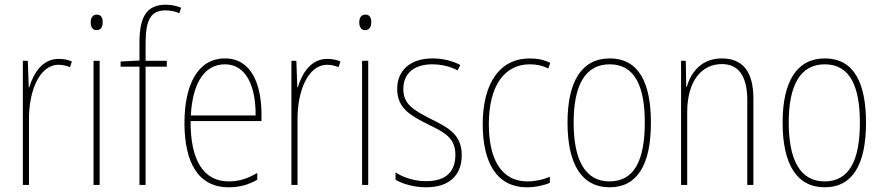

<svg xmlns="http://www.w3.org/2000/svg" viewBox="-20 -785 3747 815"><path d="M229 -535C157 -535 121 -470 104 -414H102L98 -527H77V0H103V-283C103 -394 145 -510 229 -510C248 -510 264 -505 277 -500L285 -524C268 -532 248 -535 229 -535Z M391 -723C371 -723 365 -706 365 -690C365 -672 372 -657 390 -657C408 -657 416 -671 416 -691C416 -707 411 -723 391 -723ZM403 -527H377V0H403Z M688 -502V-527H598V-600C598 -701 620 -741 683 -741C702 -741 723 -737 741 -729L749 -752C732 -759 710 -765 684 -765C602 -765 572 -713 572 -604V-528L492 -524V-502H572V0H598V-502Z M935 -537C818 -537 763 -423 763 -263C763 -97 820 10 951 10C999 10 1037 -2 1072 -22V-51C1029 -26 994 -15 951 -15C843 -15 788 -106 789 -271H1090V-298C1090 -424 1049 -537 935 -537ZM935 -512C1026 -512 1066 -417 1065 -295H790C798 -440 852 -512 935 -512Z M1369 -535C1297 -535 1261 -470 1244 -414H1242L1238 -527H1217V0H1243V-283C1243 -394 1285 -510 1369 -510C1388 -510 1404 -505 1417 -500L1425 -524C1408 -532 1388 -535 1369 -535Z M1531 -723C1511 -723 1505 -706 1505 -690C1505 -672 1512 -657 1530 -657C1548 -657 1556 -671 1556 -691C1556 -707 1551 -723 1531 -723ZM1543 -527H1517V0H1543Z M1940 -126C1940 -218 1878 -245 1805 -282C1736 -318 1692 -342 1692 -407C1692 -476 1741 -512 1815 -512C1854 -512 1895 -502 1922 -486L1934 -509C1903 -526 1861 -537 1816 -537C1717 -537 1666 -482 1666 -408C1666 -324 1724 -294 1799 -256C1867 -223 1913 -200 1913 -128C1913 -57 1874 -16 1789 -16C1741 -16 1695 -30 1659 -53V-22C1686 -6 1733 10 1789 10C1890 10 1940 -44 1940 -126Z M2217 10C2252 10 2289 2 2314 -9V-35C2285 -22 2251 -15 2219 -15C2103 -15 2055 -117 2055 -258C2055 -422 2122 -512 2229 -512C2256 -512 2283 -507 2307 -494L2316 -518C2290 -531 2262 -537 2228 -537C2104 -537 2029 -435 2029 -258C2029 -97 2087 10 2217 10Z M2743 -264C2743 -428 2695 -537 2568 -537C2450 -537 2389 -440 2389 -265C2389 -88 2449 10 2568 10C2686 10 2743 -87 2743 -264ZM2415 -265C2415 -423 2464 -512 2568 -512C2678 -512 2717 -413 2717 -265C2717 -102 2671 -15 2567 -15C2463 -15 2415 -107 2415 -265Z M3044 -537C2955 -537 2912 -475 2895 -416H2893L2891 -527H2871V0H2897V-308C2897 -445 2961 -513 3044 -513C3111 -513 3152 -468 3152 -359V0H3178V-366C3178 -485 3130 -537 3044 -537Z M3656 -264C3656 -428 3608 -537 3481 -537C3363 -537 3302 -440 3302 -265C3302 -88 3362 10 3481 10C3599 10 3656 -87 3656 -264ZM3328 -265C3328 -423 3377 -512 3481 -512C3591 -512 3630 -413 3630 -265C3630 -102 3584 -15 3480 -15C3376 -15 3328 -107 3328 -265Z"/></svg>

Font: Noto Sans Hebrew Condensed Thin
Style: Regular
Weight: 100
Width: 3
Designer: Monotype Design Team
Foundry: Monotype Imaging Inc.
Version: Version 2.004